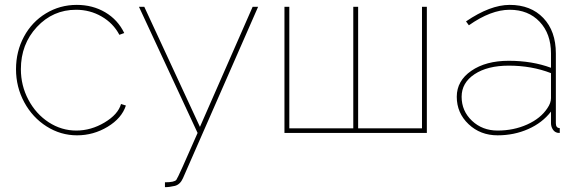

<svg xmlns="http://www.w3.org/2000/svg" viewBox="-20 -547 2384 790"><path d="M296.9 9.8Q229.5 9.8 171.6 -26.9Q113.8 -63.5 79.8 -126.2Q45.9 -189 45.9 -262.2Q45.9 -335.4 78.6 -396.2Q111.3 -457 168.9 -491.9Q226.6 -526.9 295.9 -526.9Q361.3 -526.9 413.1 -496.3Q464.8 -465.8 491.2 -411.1L471.2 -403.8Q445.8 -451.7 397.9 -479.2Q350.1 -506.8 293 -506.8Q197.8 -506.8 131.8 -436Q65.9 -365.2 65.9 -262.2Q65.9 -194.8 96.9 -136.5Q127.9 -78.1 180.4 -43.9Q232.9 -9.8 293.9 -9.8Q354.5 -9.8 410.2 -43Q465.8 -76.2 478 -119.1L498 -112.8Q481 -60.5 422.9 -25.4Q364.7 9.8 296.9 9.8Z M658.7 203.1Q697.8 203.1 705.6 192.9Q713.4 182.6 793 0L551.8 -519H573.7L802.7 -24.9L1019.5 -519H1042L732.9 186Q721.7 211.9 699.7 217.8Q677.2 223.1 658.7 223.1Z M1150.4 0V-519H1170.4V-19H1433.6V-519H1453.6V-19H1716.3V-519H1736.3V0Z M1859.4 -148.9Q1859.4 -214.4 1919.2 -255.6Q1979 -296.9 2073.2 -296.9Q2169.4 -296.9 2247.1 -268.1V-327.1Q2247.1 -408.2 2200.4 -457.5Q2153.8 -506.8 2077.1 -506.8Q2000 -506.8 1909.2 -442.9L1897.5 -459Q1997.1 -526.9 2077.1 -526.9Q2164.1 -526.9 2215.6 -472.9Q2267.1 -418.9 2267.1 -327.1V-40Q2267.1 -20 2283.2 -20V0Q2272.5 0 2269.5 -2Q2259.8 -5.4 2253.4 -16.4Q2247.1 -27.3 2247.1 -40V-87.9Q2211.4 -41.5 2153.3 -15.9Q2095.2 9.8 2027.3 9.8Q1956.5 9.8 1908 -36.1Q1859.4 -82 1859.4 -148.9ZM2232.4 -102.1Q2247.1 -123.5 2247.1 -143.1V-246.1Q2167.5 -276.9 2073.2 -276.9Q1985.8 -276.9 1932.6 -241.7Q1879.4 -206.5 1879.4 -148.9Q1879.4 -90.3 1922.1 -50Q1964.8 -9.8 2027.3 -9.8Q2093.8 -9.8 2149.4 -34.9Q2205.1 -60.1 2232.4 -102.1Z"/></svg>

Font: Rawline Thin
Style: Regular
Weight: 250
Designer: Matt McInerney, Pablo Impallari, Rodrigo Fuenzalida
Foundry: Matt McInerney, Pablo Impallari, Rodrigo Fuenzalida
Version: Version 4.020;PS 004.020;hotconv 1.0.88;makeotf.lib2.5.64775